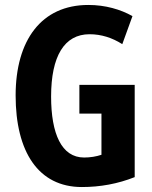

<svg xmlns="http://www.w3.org/2000/svg" viewBox="-20 -744 614 774"><path d="M300 -402V-286H389V-120C368 -113 344 -109 319 -109C228 -109 186 -205 186 -355C186 -517 239 -606 341 -606C388 -606 432 -592 473 -566L514 -679C466 -706 405 -724 336 -724C147 -724 43 -582 43 -359C43 -133 134 10 310 10C384 10 455 -3 523 -30V-402Z"/></svg>

Font: Noto Sans Myanmar UI ExtraCondensed
Style: Bold
Weight: 700
Width: 2
Designer: Monotype Design Team
Foundry: Monotype Imaging Inc.
Version: Version 2.103